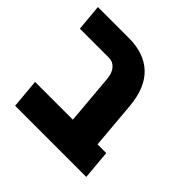

<svg xmlns="http://www.w3.org/2000/svg" viewBox="-156 -760 911 911"><g transform="rotate(45 300.0 -304.5)"><path d="M214.5 -476H19.5L7.5 -609H215.5Q318 -609 377.2 -553Q436.5 -497 446.5 -385L467 -147H525.5L538.5 0H61L48 -147H301.5L279.5 -401Q276 -436.5 258.5 -456.2Q241 -476 214.5 -476Z"/></g></svg>

Font: JuliaMono Black
Style: Italic
Weight: 900
Italic angle: -9°
Monospace: yes
Designer: cormullion
Foundry: corm
Version: Version 0.057; ttfautohint (v1.8.4)